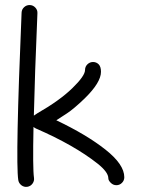

<svg xmlns="http://www.w3.org/2000/svg" viewBox="-20 -733 563 764"><path d="M128.9 -679.7Q118.2 -429.2 114.7 -272.9Q117.7 -275.4 129.4 -282.7Q217.3 -333 267.8 -382.1Q318.4 -431.2 318.4 -454.6Q318.4 -467.8 327.9 -477.1Q337.4 -486.3 350.3 -486.3Q363.3 -486.3 372.6 -477.1Q381.8 -467.8 381.8 -447.3Q381.8 -404.8 316.9 -341.3Q273.9 -299.8 245.4 -281.2Q216.8 -262.7 204.1 -254.4Q324.2 -197.3 399.4 -137.9Q474.6 -78.6 474.6 -27.8Q474.6 -14.6 465.3 -5.4Q456.1 3.9 443.1 3.9Q430.2 3.9 420.7 -5.6Q411.1 -15.1 411.1 -23.4Q411.1 -47.9 368.2 -82Q275.4 -155.3 124 -221.2Q118.2 -223.6 113.3 -228Q109.9 -62 115.2 -25.9Q117.2 -13.2 109.4 -2.4Q101.6 8.3 88.6 10.3Q75.7 12.2 65.2 4.2Q54.7 -3.9 52.7 -16.6Q41 -94.7 65.9 -682.6Q66.4 -695.8 76.2 -704.6Q85.9 -713.4 98.9 -712.9Q111.8 -712.4 120.8 -702.6Q129.9 -692.9 128.9 -679.7Z"/></svg>

Font: Chilanka
Style: Regular
Weight: 400
Designer: Santhosh Thottingal <santhosh.thottingal@gmail.com>
Foundry: Swathanthra Malayalam Computing(SMC)
Version: Version 1.3; 20181103